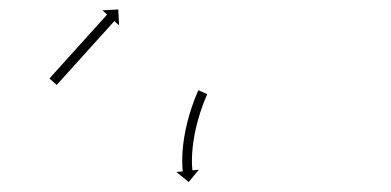

<svg xmlns="http://www.w3.org/2000/svg" viewBox="-20 -446 805 395"><path d="M83.1 -286.1C82.6 -285.6 82.2 -285.1 81.7 -284.6L96.6 -271.2C97 -271.7 97.5 -272.2 97.9 -272.7C99.2 -274 100.4 -275.4 101.7 -276.8C103.6 -279 105.6 -281.1 107.5 -283.3C110 -286.1 112.6 -288.9 115.1 -291.7C118.1 -295 121.1 -298.3 124.1 -301.6C127.4 -305.3 130.8 -309 134.1 -312.7C137.7 -316.7 141.2 -320.7 144.8 -324.6C148.5 -328.7 152.2 -332.8 155.9 -336.9C159.6 -341 163.3 -345 166.9 -349.1C170.5 -353.1 174.1 -357 177.7 -361C181 -364.7 184.3 -368.4 187.7 -372.1C190.7 -375.4 193.7 -378.7 196.7 -382C199.2 -384.8 201.7 -387.6 204.2 -390.4C206.2 -392.6 208.1 -394.8 210.1 -396.9C211.3 -398.3 212.6 -399.7 213.9 -401.1C214.3 -401.6 214.7 -402.1 215.2 -402.6L225 -393.7L223.3 -426.5L190.6 -424.8L200.3 -416C199.9 -415.5 199.5 -415 199 -414.5C197.8 -413.1 196.5 -411.7 195.2 -410.3C193.3 -408.2 191.3 -406 189.4 -403.8C186.9 -401 184.3 -398.2 181.8 -395.4C178.8 -392.1 175.8 -388.8 172.8 -385.5C169.5 -381.8 166.2 -378.1 162.8 -374.4C159.2 -370.4 155.7 -366.5 152.1 -362.5C148.4 -358.4 144.7 -354.4 141 -350.3C137.4 -346.2 133.7 -342.1 130 -338C126.4 -334.1 122.8 -330.1 119.3 -326.2C115.9 -322.5 112.6 -318.8 109.2 -315.1C106.2 -311.7 103.3 -308.4 100.3 -305.1C97.7 -302.3 95.2 -299.5 92.7 -296.7C90.7 -294.5 88.8 -292.4 86.8 -290.2C85.6 -288.8 84.3 -287.4 83.1 -286.1ZM405.6 -250.6C405.9 -251.1 406.2 -251.7 406.4 -252.3L388.1 -260.4C387.9 -259.8 387.6 -259.2 387.4 -258.7L387.3 -258.6L387.3 -258.6C386.6 -257 385.9 -255.3 385.2 -253.6C385.2 -253.6 385.2 -253.6 385.2 -253.6C385.2 -253.6 385.2 -253.6 385.2 -253.6C384.1 -251 383 -248.4 382 -245.8C382 -245.8 382 -245.8 381.9 -245.7C381.9 -245.7 381.9 -245.7 381.9 -245.7C380.6 -242.3 379.3 -238.9 378 -235.5C378 -235.5 378 -235.4 378 -235.4C378 -235.4 378 -235.4 378 -235.4C376.5 -231.3 375.1 -227.2 373.7 -223.1C373.7 -223.1 373.7 -223.1 373.7 -223.1C373.7 -223 373.7 -223 373.7 -223C372.2 -218.4 370.8 -213.8 369.4 -209.2C369.4 -209.2 369.4 -209.2 369.4 -209.1C369.4 -209.1 369.4 -209.1 369.4 -209.1C367.9 -204.1 366.6 -199.1 365.3 -194.1C365.3 -194.1 365.3 -194.1 365.3 -194.1C365.3 -194 365.3 -194 365.3 -194C364 -188.8 362.8 -183.7 361.7 -178.5C361.7 -178.5 361.7 -178.4 361.7 -178.4C361.7 -178.3 361.7 -178.3 361.7 -178.3C360.7 -173.1 359.7 -167.9 358.8 -162.7C358.8 -162.7 358.8 -162.6 358.8 -162.6C358.8 -162.5 358.8 -162.5 358.8 -162.5C358 -157.4 357.3 -152.4 356.7 -147.3C356.7 -147.3 356.7 -147.2 356.7 -147.2C356.7 -147.2 356.7 -147.1 356.7 -147.1C356.2 -142.4 355.8 -137.6 355.4 -132.9C355.4 -132.9 355.4 -132.8 355.4 -132.8C355.4 -132.8 355.4 -132.7 355.4 -132.7C355.2 -128.5 355 -124.2 354.9 -120C354.9 -120 354.9 -119.9 354.9 -119.9C354.9 -119.8 354.9 -119.8 354.9 -119.8C354.9 -116.2 354.9 -112.7 355 -109.1C355 -109.1 355 -109.1 355 -109C355 -109 355 -108.9 355 -108.9C355.1 -106.2 355.2 -103.5 355.3 -100.7C355.3 -100.7 355.4 -100.7 355.4 -100.7C355.4 -100.7 355.4 -100.6 355.4 -100.6C355.5 -98.9 355.6 -97.1 355.8 -95.4C355.8 -95.4 355.8 -95.4 355.8 -95.4C355.8 -95.3 355.8 -95.3 355.8 -95.3C355.8 -94.7 355.9 -94.1 356 -93.5L342.9 -92.2L368.2 -71.5L389 -96.8L375.9 -95.5C375.8 -96.1 375.7 -96.7 375.7 -97.3C375.7 -97.3 375.7 -97.2 375.7 -97.2C375.7 -97.2 375.7 -97.2 375.7 -97.2C375.5 -98.8 375.4 -100.5 375.3 -102.1C375.3 -102.1 375.3 -102.1 375.3 -102C375.3 -102 375.3 -102 375.3 -102C375.2 -104.5 375 -107.1 374.9 -109.7C374.9 -109.7 374.9 -109.6 374.9 -109.6C374.9 -109.6 374.9 -109.5 374.9 -109.5C374.9 -112.9 374.9 -116.3 374.9 -119.6C374.9 -119.6 374.9 -119.6 374.9 -119.6C374.9 -119.5 374.9 -119.5 374.9 -119.5C375 -123.5 375.2 -127.6 375.4 -131.6C375.4 -131.6 375.4 -131.5 375.4 -131.5C375.4 -131.5 375.4 -131.4 375.4 -131.4C375.7 -136 376.1 -140.5 376.6 -145C376.6 -145 376.6 -145 376.6 -145C376.6 -144.9 376.6 -144.9 376.6 -144.9C377.2 -149.8 377.8 -154.6 378.6 -159.5C378.6 -159.5 378.6 -159.5 378.6 -159.4C378.6 -159.4 378.6 -159.3 378.6 -159.3C379.4 -164.4 380.3 -169.4 381.3 -174.4C381.3 -174.4 381.3 -174.4 381.3 -174.3C381.3 -174.3 381.3 -174.3 381.3 -174.3C382.4 -179.3 383.5 -184.3 384.7 -189.3C384.7 -189.3 384.7 -189.3 384.7 -189.2C384.7 -189.2 384.7 -189.2 384.7 -189.2C385.9 -194 387.2 -198.8 388.6 -203.6C388.6 -203.6 388.6 -203.6 388.6 -203.5C388.6 -203.5 388.6 -203.5 388.6 -203.5C389.9 -207.9 391.3 -212.4 392.7 -216.8C392.7 -216.8 392.7 -216.8 392.7 -216.8C392.7 -216.8 392.7 -216.7 392.7 -216.7C394 -220.7 395.4 -224.6 396.8 -228.6C396.8 -228.6 396.8 -228.6 396.8 -228.5C396.8 -228.5 396.8 -228.5 396.8 -228.5C398 -231.8 399.3 -235.1 400.5 -238.4C400.5 -238.4 400.5 -238.4 400.5 -238.3C400.5 -238.3 400.5 -238.3 400.5 -238.3C401.5 -240.8 402.6 -243.3 403.6 -245.8C403.6 -245.8 403.6 -245.8 403.6 -245.8C403.6 -245.8 403.6 -245.8 403.6 -245.8C404.3 -247.4 405 -249 405.7 -250.6L405.7 -250.6Z"/></svg>

Font: FRB American Cursive Just Arrows
Style: Bold Italic
Weight: 700
Italic angle: -25°
Version: Version 2.0;Modular Font Editor K font №1